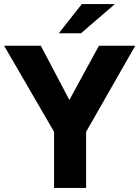

<svg xmlns="http://www.w3.org/2000/svg" viewBox="-22 -921 683 941"><path d="M243 -275 -2 -697H178L318 -431L463 -697H641L400 -275V0H243ZM379 -901H541L375 -758H266Z"/></svg>

Font: Hanken Grotesk Black
Style: Regular
Weight: 900
Designer: Alfredo Marco Pradil
Foundry: Hanken Design Co.
Version: Version 3.014